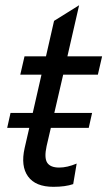

<svg xmlns="http://www.w3.org/2000/svg" viewBox="-20 -702 408 730"><path d="M352.1 -418H220.2L186.5 -272.5H330.1L317.4 -215.8H173.3L157.2 -146.5Q147.5 -102.1 159.4 -83.5Q171.4 -64.9 205.1 -64.9Q235.4 -64.9 271.5 -80.1L258.3 -2Q228.5 8.3 183.1 8.3Q115.2 8.3 86.7 -31Q58.1 -70.3 73.7 -139.2L91.3 -215.8H7.3L20 -272.5H104.5L137.7 -418H57.1L73.2 -487.8H154.8L185.5 -622.6L280.8 -682.1L236.3 -487.8H368.2Z"/></svg>

Font: HK Grotesk Medium Legacy Italic
Style: Regular
Weight: 500
Italic angle: -13°
Designer: Alfredo Marco Pradil
Foundry: Hanken Design Co.
Version: Version 2.022;PS 002.022;hotconv 1.0.88;makeotf.lib2.5.64775